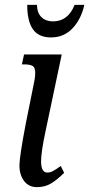

<svg xmlns="http://www.w3.org/2000/svg" viewBox="-20 -760 367 790"><path d="M60 -79Q60 -115 86 -251L121 -425Q125 -444 125 -460Q125 -482 114.5 -488.5Q104 -495 81 -495H70L79 -536H234L168 -223Q149 -135 149 -96Q149 -50 175 -50Q187 -50 199.5 -57Q212 -64 230 -77L244 -49Q217 -22 191.5 -6Q166 10 132 10Q98 10 79 -15.5Q60 -41 60 -79ZM92 -740H132Q133 -706 151 -689Q169 -672 198 -672Q260 -672 287 -740H327Q314 -681 278.5 -643.5Q243 -606 190 -606Q139 -606 115.5 -639.5Q92 -673 92 -740Z"/></svg>

Font: Noto Serif Cond
Style: Italic
Weight: 400
Width: 3
Italic angle: -12°
Designer: Monotype Design Team
Foundry: Monotype Imaging Inc.
Version: Version 1.001